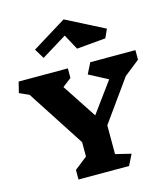

<svg xmlns="http://www.w3.org/2000/svg" viewBox="-167 -1251 1196 1372"><g transform="rotate(-15 431.0 -564.5)"><path d="M540 -106 655 -78 615 2H241V-69L335 -143V-249L60 -673L-11 -705L9 -785H373V-714L308 -664L475 -410L638 -633L499 -706L539 -786H873V-715L759 -625L540 -319ZM687 -923 473 -904 412 -1017 225 -902 181 -975 434 -1131 716 -987Z"/></g></svg>

Font: Inknut Antiqua Black
Style: Regular
Weight: 900
Designer: Claus Eggers Sørensen
Foundry: Claus Eggers Sørensen
Version: Version 1.003; ttfautohint (v1.8.2) -l 8 -r 50 -G 200 -x 14 